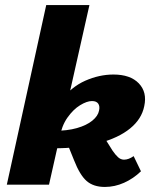

<svg xmlns="http://www.w3.org/2000/svg" viewBox="-20 -731 613 760"><path d="M7 0 163 -711H334L174 0ZM395 9Q350 9 323 -14.5Q296 -38 273 -97L237 -186L382 -204L426 -134Q437 -118 447.5 -108.5Q458 -99 471 -99Q480 -99 489.5 -102.5Q499 -106 509 -113L538 -53Q508 -24 471 -7.5Q434 9 395 9ZM192 -144V-213Q246 -213 284.5 -224Q323 -235 345.5 -253.5Q368 -272 372 -293Q376 -310 369 -320.5Q362 -331 344 -331Q324 -331 297 -314.5Q270 -298 247 -265.5Q224 -233 215 -183H160Q177 -276 219.5 -331.5Q262 -387 317.5 -411.5Q373 -436 429 -436Q496 -436 529.5 -401Q563 -366 551 -311Q541 -260 495 -222.5Q449 -185 372 -164.5Q295 -144 192 -144Z"/></svg>

Font: Ysabeau Infant Black
Style: Italic
Weight: 900
Italic angle: -12°
Designer: Christian Thalmann (Catharsis Fonts)
Version: Version 2.001;gftools[0.9.30]; featfreeze: ss01,ss02,lnum